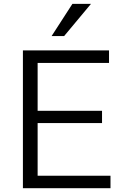

<svg xmlns="http://www.w3.org/2000/svg" viewBox="-20 -999 645 1019"><path d="M101.6 0ZM101.6 0V-731.4H558.6V-665H179.7V-411.1H521.5V-345.7H179.7V-66.4H566.4V0ZM253.9 -807.6 364.3 -978.5H462.9L320.3 -807.6Z"/></svg>

Font: Batunionen A1
Style: Regular
Weight: 400
Designer: HanYang I&C Co.,Ltd.
Foundry: HanYang I&C Co.,Ltd.
Version: Version 2.50; ttfautohint (v1.6)